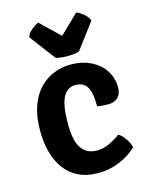

<svg xmlns="http://www.w3.org/2000/svg" viewBox="-114 -812 701 898"><g transform="rotate(-15 236.5 -363.0)"><path d="M324 -290Q324.5 -325.5 319 -353Q313.5 -380.5 297.8 -396.2Q282 -412 251 -412Q210 -412 190.5 -371.8Q171 -331.5 171 -246.5Q171 -161.5 196.8 -125.8Q222.5 -90 270 -90Q302 -90 331.5 -104Q361 -118 385.5 -136Q402 -126.5 417.5 -104Q433 -81.5 437.5 -61.5Q403.5 -27.5 353.8 -7Q304 13.5 249.5 13.5Q195.5 13.5 155.5 -5.8Q115.5 -25 89.2 -60.2Q63 -95.5 50 -143Q37 -190.5 37 -246.5Q37 -317.5 55.2 -367.8Q73.5 -418 104.8 -449.5Q136 -481 174.8 -495.8Q213.5 -510.5 253.5 -510.5Q297.5 -510.5 332.5 -497.8Q367.5 -485 392 -462.8Q416.5 -440.5 429.2 -412Q442 -383.5 442 -352Q442 -319 424.8 -302Q407.5 -285 377 -285Q346.5 -285 324 -290ZM195.5 -558.5 100.5 -684.5Q109 -704.5 127.2 -719.2Q145.5 -734 159.5 -739L251.5 -650L343.5 -739Q357.5 -734 375.8 -719.2Q394 -704.5 402.5 -684.5L308 -558.5Q296.5 -555.5 281.8 -553.8Q267 -552 251.5 -552Q236 -552 221.2 -553.8Q206.5 -555.5 195.5 -558.5Z"/></g></svg>

Font: Signika Light SemiBold
Style: Regular
Weight: 600
Version: Version 2.003;gftools[0.9.32]